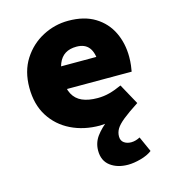

<svg xmlns="http://www.w3.org/2000/svg" viewBox="-110 -602 820 919"><g transform="rotate(-15 300.0 -142.0)"><path d="M412 228Q359 228 324.5 202Q290 176 290 126Q290 87 312.5 56Q335 25 378 -8L386 6Q368 9 353.5 10.5Q339 12 330 12Q251 12 187.5 -19Q124 -50 87 -108.5Q50 -167 50 -250Q50 -332 87.5 -390.5Q125 -449 185 -480.5Q245 -512 312 -512Q391 -512 444 -479.5Q497 -447 523.5 -392Q550 -337 550 -270Q550 -248 547.5 -227.5Q545 -207 543 -198H180V-310H424L400 -280Q400 -330 380 -356Q360 -382 318 -382Q285 -382 262.5 -368Q240 -354 228 -324.5Q216 -295 216 -250Q216 -203 231.5 -174Q247 -145 277.5 -131.5Q308 -118 354 -118Q384 -118 412.5 -125.5Q441 -133 474 -148L530 -46Q479 -13 452 9Q425 31 414.5 48.5Q404 66 404 86Q404 107 418.5 117.5Q433 128 454 128Q466 128 477.5 124.5Q489 121 498 116L532 192Q510 209 475 218.5Q440 228 412 228Z"/></g></svg>

Font: Source Code Pro ExtraLight Black
Style: Regular
Weight: 900
Monospace: yes
Version: Version 1.018;hotconv 1.0.116;makeotfexe 2.5.65601